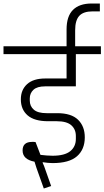

<svg xmlns="http://www.w3.org/2000/svg" viewBox="-40 -962 596 1096"><path d="M168 -4 157 -39Q89 -52 89 -103Q89 -152 143 -152Q148 -152 153 -152Q158 -152 163 -151L191 -78Q208 -76 225.5 -74.5Q243 -73 260 -73Q329 -73 361 -99Q393 -125 393 -169V-186Q393 -224 367 -247Q341 -270 284 -270H235Q156 -270 117.5 -303.5Q79 -337 79 -395Q79 -449 114.5 -481.5Q150 -514 219 -514H340V-653H-20V-698H340V-794Q340 -869 376.5 -905.5Q413 -942 483 -942H530V-897H488Q436 -897 412.5 -871.5Q389 -846 389 -789V-698H536V-653H393V-469H217Q172 -469 151 -449.5Q130 -430 130 -400V-388Q130 -356 153 -336Q176 -316 226 -316H287Q367 -316 405.5 -278.5Q444 -241 444 -178Q444 -109 399.5 -70Q355 -31 260 -31Q246 -31 232.5 -32.5Q219 -34 205 -36L203 -34L212 -13L252 100L210 114Z"/></svg>

Font: IBM Plex Sans Devanagari Light
Style: Regular
Weight: 300
Designer: Mike Abbink, Paul van der Laan, Pieter van Rosmalen, Erin McLaughlin
Foundry: Bold Monday
Version: Version 1.1